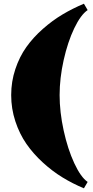

<svg xmlns="http://www.w3.org/2000/svg" viewBox="-20 -830 500 1030"><path d="M430.2 -810.1 450.2 -775.9Q413.1 -751 378.2 -678Q343.3 -605 321.5 -507.6Q299.8 -410.2 299.8 -319.8Q299.8 -229.5 321.5 -129.9Q343.3 -30.3 378.4 45.4Q413.6 121.1 450.2 146L430.2 180.2Q370.1 155.3 315.4 121.8Q260.7 88.4 209.7 41.7Q158.7 -4.9 121.6 -58.3Q84.5 -111.8 62.3 -179.4Q40 -247.1 40 -319.8Q40 -392.6 62.3 -459.2Q84.5 -525.9 121.6 -577.9Q158.7 -629.9 210 -675Q261.2 -720.2 315.4 -752.4Q369.6 -784.7 430.2 -810.1Z"/></svg>

Font: Yokawerad
Style: Regular
Weight: 500
Designer: gluk
Foundry: gluk
Version: Version 0.79